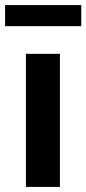

<svg xmlns="http://www.w3.org/2000/svg" viewBox="-41 -736 340 756"><path d="M61 0V-524H195V0ZM-21 -633V-716H279V-633Z"/></svg>

Font: YasnoRaleway
Style: Bold
Weight: 700
Designer: Matt McInerney, Pablo Impallari, Rodrigo Fuenzalida
Foundry: Matt McInerney, Pablo Impallari, Rodrigo Fuenzalida
Version: Version 4.026